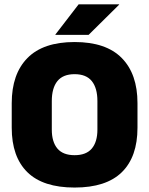

<svg xmlns="http://www.w3.org/2000/svg" viewBox="-20 -847 687 884"><path d="M323.5 16.5Q178 16.5 106 -54.2Q34 -125 34 -259V-372Q34 -506.5 106.5 -580Q179 -653.5 323.5 -653.5Q468 -653.5 540.5 -580Q613 -506.5 613 -372V-259Q613 -125 541 -54.2Q469 16.5 323.5 16.5ZM323.5 -132.5Q377 -132.5 402.8 -163.2Q428.5 -194 428.5 -250V-381.5Q428.5 -441.5 402.8 -473.5Q377 -505.5 323.5 -505.5Q270 -505.5 244.2 -473.5Q218.5 -441.5 218.5 -381.5V-250Q218.5 -194 244.2 -163.2Q270 -132.5 323.5 -132.5ZM342 -827H528.5V-825.5L388 -686.5H235V-688Z"/></svg>

Font: Anek Gurmukhi Medium ExtraBold
Style: Regular
Weight: 800
Version: Version 1.003